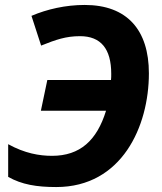

<svg xmlns="http://www.w3.org/2000/svg" viewBox="-20 -745 653 775"><path d="M207 10C472 10 581 -235 581 -449C581 -624 493 -725 322 -725C245 -725 170 -708 107 -681L146 -561C206 -585 246 -599 303 -599C387 -599 429 -548 429 -447C429 -438 429 -430 428 -422H171L145 -298H408C371 -178 303 -116 190 -116C139 -116 80 -126 13 -163V-31C68 0 128 10 207 10Z"/></svg>

Font: BC Sans
Style: Bold Italic
Weight: 700
Italic angle: -12°
Designer: Monotype Design Team
Province of B.C.
Foundry: Monotype Imaging Inc.
Version: Version 2.000;GOOG;noto-source:20170915:90ef993387c0